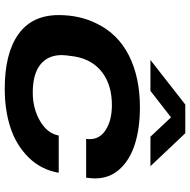

<svg xmlns="http://www.w3.org/2000/svg" viewBox="-16 -748 776 783"><g transform="rotate(90 371.5 -356.0)"><path d="M224.1 -582 405.8 -724.1H522.9L657.2 -582H537.1L458 -666L350.1 -582ZM341.8 12.2Q197.3 12.2 119.1 -43.5Q41 -99.1 41 -208Q41 -292 74.2 -359.9Q115.7 -448.2 204.8 -493.7Q293.9 -539.1 417 -539.1Q501.5 -539.1 565.9 -519Q630.4 -499 668.7 -457.3Q707 -415.5 707 -356.9Q707 -339.8 704.1 -319.8H545.9Q546.9 -324.7 546.9 -335Q546.9 -376.5 507.8 -400.6Q468.8 -424.8 408.2 -424.8Q326.7 -424.8 274.7 -385.3Q222.7 -345.7 210 -273.9Q204.1 -233.9 204.1 -221.2Q204.1 -163.6 243.2 -132.8Q282.2 -102.1 356.9 -102.1Q421.9 -102.1 472.9 -131.8Q523.9 -161.6 532.2 -208H684.1Q671.9 -136.2 621.8 -85.4Q571.8 -34.7 500.2 -11.2Q428.7 12.2 341.8 12.2Z"/></g></svg>

Font: Archivo Expanded
Style: Bold Italic
Weight: 700
Width: 7
Italic angle: -10°
Designer: Hector Gatti
Foundry: Omnibus-Type
Version: Version 2.001